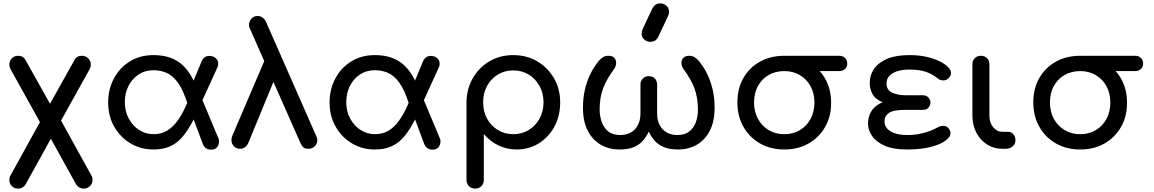

<svg xmlns="http://www.w3.org/2000/svg" viewBox="-20 -875 6787 1129"><path d="M86 234Q64 234 49.5 219Q35 204 35 182Q35 168 41 158L215 -157L41 -470Q35 -482 35 -495Q35 -516 49.5 -531.5Q64 -547 86 -547Q117 -547 130 -522L274 -265L418 -522Q431 -547 462 -547Q484 -547 499 -531.5Q514 -516 514 -495Q514 -482 508 -470L339 -166L518 158Q521 163 522.5 169Q524 175 524 182Q524 204 509 219Q494 234 472 234Q445 234 428 210L279 -59L130 210Q115 234 86 234Z M881 4Q809 4 749 -31Q689 -66 652.5 -128.5Q616 -191 616 -273Q616 -349 649 -412Q682 -475 742 -513Q802 -551 883 -551Q992 -551 1056 -490Q1120 -429 1151 -310L1082 -267Q1056 -349 1025 -390.5Q994 -432 958.5 -447Q923 -462 882 -462Q832 -462 794 -436.5Q756 -411 735 -368.5Q714 -326 714 -274Q714 -221 737 -178Q760 -135 798.5 -110.5Q837 -86 883 -86Q928 -86 961.5 -106Q995 -126 1021 -161Q1047 -196 1068 -241Q1089 -286 1108 -335L1145 -222Q1121 -175 1097.5 -134Q1074 -93 1045.5 -62Q1017 -31 977.5 -13.5Q938 4 881 4ZM1222 5Q1185 5 1172 -30L1079 -279L1150 -335L1265 -60Q1267 -57 1267.5 -52Q1268 -47 1268 -45Q1268 -23 1256 -9Q1244 5 1222 5ZM1135 -208 1077 -302 1165 -513Q1172 -530 1184 -538.5Q1196 -547 1215 -546Q1237 -545 1251 -531Q1265 -517 1263 -495Q1263 -493 1262 -488Q1261 -483 1259 -480Z M1794 0Q1773 0 1763.5 -9Q1754 -18 1747 -33L1449 -708Q1447 -713 1445.5 -717.5Q1444 -722 1444 -726Q1444 -749 1458 -765Q1472 -781 1495 -781Q1511 -781 1524 -771.5Q1537 -762 1544 -747L1840 -74Q1846 -61 1846 -51Q1846 -30 1831 -15Q1816 0 1794 0ZM1392 0Q1370 0 1355.5 -15Q1341 -30 1341 -51Q1341 -63 1345 -74L1578 -619L1625 -484L1440 -34Q1433 -18 1420 -9Q1407 0 1392 0Z M2183 4Q2111 4 2051 -31Q1991 -66 1954.5 -128.5Q1918 -191 1918 -273Q1918 -349 1951 -412Q1984 -475 2044 -513Q2104 -551 2185 -551Q2294 -551 2358 -490Q2422 -429 2453 -310L2384 -267Q2358 -349 2327 -390.5Q2296 -432 2260.5 -447Q2225 -462 2184 -462Q2134 -462 2096 -436.5Q2058 -411 2037 -368.5Q2016 -326 2016 -274Q2016 -221 2039 -178Q2062 -135 2100.5 -110.5Q2139 -86 2185 -86Q2230 -86 2263.5 -106Q2297 -126 2323 -161Q2349 -196 2370 -241Q2391 -286 2410 -335L2447 -222Q2423 -175 2399.5 -134Q2376 -93 2347.5 -62Q2319 -31 2279.5 -13.5Q2240 4 2183 4ZM2524 5Q2487 5 2474 -30L2381 -279L2452 -335L2567 -60Q2569 -57 2569.5 -52Q2570 -47 2570 -45Q2570 -23 2558 -9Q2546 5 2524 5ZM2437 -208 2379 -302 2467 -513Q2474 -530 2486 -538.5Q2498 -547 2517 -546Q2539 -545 2553 -531Q2567 -517 2565 -495Q2565 -493 2564 -488Q2563 -483 2561 -480Z M2774 234Q2752 234 2737.5 219.5Q2723 205 2723 183V-273Q2724 -352 2760 -415Q2796 -478 2858 -514.5Q2920 -551 2998 -551Q3077 -551 3139 -514.5Q3201 -478 3237.5 -415Q3274 -352 3274 -273Q3274 -194 3240.5 -131.5Q3207 -69 3149 -32.5Q3091 4 3018 4Q2959 4 2909.5 -20.5Q2860 -45 2825 -87V183Q2825 205 2811 219.5Q2797 234 2774 234ZM2998 -86Q3049 -86 3089 -110.5Q3129 -135 3152.5 -177.5Q3176 -220 3176 -273Q3176 -327 3152.5 -369.5Q3129 -412 3089 -436.5Q3049 -461 2998 -461Q2948 -461 2907.5 -436.5Q2867 -412 2844 -369.5Q2821 -327 2821 -273Q2821 -220 2844 -177.5Q2867 -135 2907.5 -110.5Q2948 -86 2998 -86Z M3623 4Q3561 4 3512.5 -24Q3464 -52 3436 -106.5Q3408 -161 3408 -241Q3408 -301 3419.5 -348.5Q3431 -396 3447 -430.5Q3463 -465 3478 -486Q3493 -507 3499 -515Q3512 -530 3525.5 -538.5Q3539 -547 3557 -547Q3583 -547 3593.5 -533.5Q3604 -520 3603 -502.5Q3602 -485 3592 -471Q3547 -410 3526.5 -355.5Q3506 -301 3506 -231Q3506 -193 3518 -158.5Q3530 -124 3556.5 -102.5Q3583 -81 3628 -81Q3664 -81 3690.5 -96.5Q3717 -112 3731.5 -140.5Q3746 -169 3746 -208V-376Q3746 -399 3759.5 -413Q3773 -427 3795 -427Q3818 -427 3831 -413Q3844 -399 3844 -376V-208Q3844 -169 3858.5 -140.5Q3873 -112 3900 -96.5Q3927 -81 3962 -81Q4007 -81 4034 -102.5Q4061 -124 4072.5 -158.5Q4084 -193 4084 -231Q4084 -301 4063.5 -355.5Q4043 -410 3998 -471Q3988 -485 3987 -502.5Q3986 -520 3997 -533.5Q4008 -547 4033 -547Q4051 -547 4064.5 -538.5Q4078 -530 4091 -515Q4097 -507 4112 -486Q4127 -465 4143 -430.5Q4159 -396 4170.5 -348.5Q4182 -301 4182 -241Q4182 -161 4154 -106.5Q4126 -52 4077.5 -24Q4029 4 3967 4Q3919 4 3886 -9Q3853 -22 3831.5 -45.5Q3810 -69 3795 -101Q3780 -69 3758.5 -45.5Q3737 -22 3704.5 -9Q3672 4 3623 4ZM3805 -629Q3785 -629 3769 -642Q3753 -655 3753 -677Q3753 -684 3754.5 -690Q3756 -696 3760 -706L3812 -817Q3822 -838 3833.5 -846.5Q3845 -855 3863 -855Q3883 -855 3898.5 -841.5Q3914 -828 3914 -806Q3914 -801 3913 -795Q3912 -789 3909 -782L3853 -663Q3843 -642 3831 -635.5Q3819 -629 3805 -629Z M4592 4Q4511 4 4449 -31.5Q4387 -67 4351.5 -129.5Q4316 -192 4316 -273Q4316 -355 4351.5 -416.5Q4387 -478 4449 -512.5Q4511 -547 4592 -547Q4672 -547 4734 -511Q4796 -475 4831.5 -413.5Q4867 -352 4867 -273Q4868 -192 4832.5 -129.5Q4797 -67 4735 -31.5Q4673 4 4592 4ZM4592 -86Q4644 -86 4684 -110Q4724 -134 4746.5 -176Q4769 -218 4769 -273Q4769 -326 4746.5 -367.5Q4724 -409 4684 -433Q4644 -457 4592 -457Q4540 -457 4500 -434Q4460 -411 4437 -369.5Q4414 -328 4414 -273Q4414 -218 4437 -176Q4460 -134 4500 -110Q4540 -86 4592 -86ZM4614 -457Q4593 -457 4580 -470Q4567 -483 4567 -501Q4567 -521 4580 -534Q4593 -547 4614 -547H4915Q4936 -547 4949 -534Q4962 -521 4962 -501Q4962 -482 4949 -469.5Q4936 -457 4915 -457Z M5313 4Q5232 4 5181.5 -18.5Q5131 -41 5107.5 -76Q5084 -111 5084 -149Q5084 -188 5103.5 -220.5Q5123 -253 5169 -274Q5126 -292 5110 -323Q5094 -354 5094 -386Q5094 -433 5119.5 -470Q5145 -507 5196.5 -529Q5248 -551 5327 -551Q5383 -551 5427.5 -541Q5472 -531 5504.5 -515Q5537 -499 5555 -480Q5567 -468 5569.5 -459.5Q5572 -451 5572 -445Q5572 -432 5559.5 -417Q5547 -402 5526 -402Q5521 -402 5511.5 -404.5Q5502 -407 5494 -414Q5466 -437 5427.5 -451.5Q5389 -466 5327 -466Q5291 -466 5260.5 -457.5Q5230 -449 5211.5 -431Q5193 -413 5193 -384Q5193 -346 5225.5 -330.5Q5258 -315 5302 -315H5405Q5427 -315 5439 -302Q5451 -289 5451 -272Q5451 -257 5440.5 -243Q5430 -229 5405 -229H5302Q5232 -229 5206.5 -210.5Q5181 -192 5181 -162Q5181 -124 5217 -102.5Q5253 -81 5313 -81Q5357 -81 5391.5 -88.5Q5426 -96 5451 -106Q5476 -116 5490 -124Q5502 -131 5510 -133Q5518 -135 5525 -135Q5547 -135 5558 -120Q5569 -105 5569 -94Q5569 -81 5563.5 -72Q5558 -63 5542 -50Q5525 -36 5493 -23.5Q5461 -11 5416 -3.5Q5371 4 5313 4Z M5874 0Q5824 0 5784 -25.5Q5744 -51 5721 -95Q5698 -139 5698 -194V-497Q5698 -519 5712 -533Q5726 -547 5748 -547Q5770 -547 5784 -533Q5798 -519 5798 -497V-194Q5798 -154 5820 -127Q5842 -100 5874 -100H5908Q5926 -100 5938.5 -86Q5951 -72 5951 -50Q5951 -28 5934.5 -14Q5918 0 5892 0Z M6332 4Q6251 4 6189 -31.5Q6127 -67 6091.5 -129.5Q6056 -192 6056 -273Q6056 -355 6091.5 -416.5Q6127 -478 6189 -512.5Q6251 -547 6332 -547Q6412 -547 6474 -511Q6536 -475 6571.5 -413.5Q6607 -352 6607 -273Q6608 -192 6572.5 -129.5Q6537 -67 6475 -31.5Q6413 4 6332 4ZM6332 -86Q6384 -86 6424 -110Q6464 -134 6486.5 -176Q6509 -218 6509 -273Q6509 -326 6486.5 -367.5Q6464 -409 6424 -433Q6384 -457 6332 -457Q6280 -457 6240 -434Q6200 -411 6177 -369.5Q6154 -328 6154 -273Q6154 -218 6177 -176Q6200 -134 6240 -110Q6280 -86 6332 -86ZM6354 -457Q6333 -457 6320 -470Q6307 -483 6307 -501Q6307 -521 6320 -534Q6333 -547 6354 -547H6655Q6676 -547 6689 -534Q6702 -521 6702 -501Q6702 -482 6689 -469.5Q6676 -457 6655 -457Z"/></svg>

Font: Comfortaa
Style: Bold
Weight: 700
Designer: Johan Aakerlund
Foundry: Johan Aakerlund
Version: Version 3.104; ttfautohint (v1.8.1.43-b0c9)